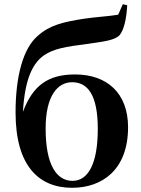

<svg xmlns="http://www.w3.org/2000/svg" viewBox="-20 -877 669 913"><path d="M325 -17C250 -17 197 -91 197 -266C197 -420 253 -486 323 -486C397 -486 445 -426 445 -264C445 -98 399 -17 325 -17ZM323 16C465 16 589 -69 589 -272C589 -434 489 -523 337 -523C209 -523 136 -471 89 -345C98 -499 134 -575 189 -614C237 -646 292 -655 395 -668C468 -679 523 -684 548 -709C569 -734 581 -784 585 -852L564 -857L542 -807C494 -799 431 -796 380 -788C283 -773 216 -758 159 -706C89 -646 54 -512 54 -342C54 -85 167 16 323 16Z"/></svg>

Font: GenRyuMin2 TW B
Style: Regular
Weight: 700
Version: Version 2.100;PS 2.1;hotconv 16.6.51;makeotf.lib2.5.65220 DE